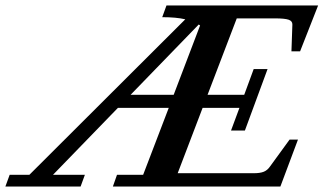

<svg xmlns="http://www.w3.org/2000/svg" viewBox="-92 -683 1185 703"><path d="M-72.3 0 -56.6 -43H15.6L586.4 -612.3Q553.7 -620.1 502 -620.1L517.6 -663.1H1072.8L1006.8 -495.1H975.1L978.5 -592.8Q979 -606 964.8 -610.8Q950.7 -615.7 914.6 -615.7H774.9L668 -335.9H802.2L836.9 -430.2H887.7L804.7 -205.1H753.9L784.7 -288.1H649.9L558.6 -48.8H837.9Q860.4 -48.8 873.8 -54.2Q887.2 -59.6 896.5 -73.2L968.3 -171.9H999L934.6 0H321.3L336.4 -43H432.1L525.9 -288.1H339.8L102.1 -43H218.8L203.1 0ZM640.6 -589.8Q636.2 -592.8 635.7 -593.3L386.2 -335.9H543.9Z"/></svg>

Font: Elstob 6pt SemiBold
Style: Italic
Weight: 600
Italic angle: -20°
Designer: Peter S. Baker
Version: Version 1.015